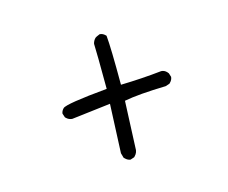

<svg xmlns="http://www.w3.org/2000/svg" viewBox="-85 -840 1170 987"><g transform="rotate(30 500.0 -346.5)"><path d="M709 -97H702L679 -110L503 -302L374 -138Q360 -126 342 -126H337L317 -136Q308 -147 308 -164Q308 -189 450 -360Q308 -501 278 -528Q269 -542 269 -559Q269 -564 278 -585Q290 -596 308 -596H313Q364 -554 503 -415Q581 -497 647 -579Q659 -590 676 -590L687 -589L706 -579Q716 -567 716 -550V-544L706 -524Q606 -419 562 -354L730 -171Q748 -155 748 -131V-126L738 -106Q726 -97 709 -97Z"/></g></svg>

Font: Xiaolai SC
Style: Regular
Weight: 400
Designer: Nozomi Seto 瀬戸のぞみ
Version: Version 3.11;December 4, 2020;FontCreator 13.0.0.2613 64-bit